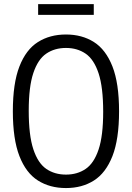

<svg xmlns="http://www.w3.org/2000/svg" viewBox="-20 -920 652 949"><path d="M306 9.5Q226.5 9.5 167.5 -27.8Q108.5 -65 76 -148.5Q43.5 -232 43.5 -370Q43.5 -508 76 -591.5Q108.5 -675 167.5 -712.2Q226.5 -749.5 306 -749.5Q385.5 -749.5 444.2 -712.2Q503 -675 535.8 -591.5Q568.5 -508 568.5 -370Q568.5 -232 535.8 -148.5Q503 -65 444.2 -27.8Q385.5 9.5 306 9.5ZM306 -57Q362 -57 403.2 -85Q444.5 -113 467.2 -180.8Q490 -248.5 490 -367.5Q490 -489 467.2 -557.8Q444.5 -626.5 403.2 -654.8Q362 -683 306 -683Q250 -683 208.8 -655Q167.5 -627 144.8 -559.2Q122 -491.5 122 -372.5Q122 -251 144.8 -182.2Q167.5 -113.5 208.8 -85.2Q250 -57 306 -57ZM168.5 -846.5V-899.5H443.5V-846.5Z"/></svg>

Font: Encode Sans SC Condensed
Style: Regular
Weight: 400
Width: 3
Designer: Multiple Designers
Foundry: Impallari Type
Version: Version 3.002